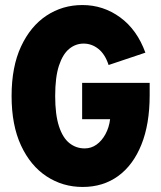

<svg xmlns="http://www.w3.org/2000/svg" viewBox="-20 -731 640 762"><path d="M308 11Q229 11 165 -31Q101 -73 63.5 -153.5Q26 -234 26 -350Q26 -466 63.5 -546.5Q101 -627 164.5 -669Q228 -711 307 -711Q390 -711 457 -662Q524 -613 557 -522L411 -473Q397 -516 370.5 -537Q344 -558 312 -558Q280 -558 254.5 -537Q229 -516 214 -470.5Q199 -425 199 -350Q199 -276 214 -230Q229 -184 255.5 -163Q282 -142 316 -142Q342 -142 363 -157Q384 -172 398.5 -198.5Q413 -225 417 -258H306V-402H574V-353Q574 -238 541 -156.5Q508 -75 448.5 -32Q389 11 308 11Z"/></svg>

Font: Red Hat Mono VF Light
Style: Regular
Weight: 300
Monospace: yes
Designer: Pentagram, MCKL
Foundry: Pentagram, MCKL
Version: Version 1.023